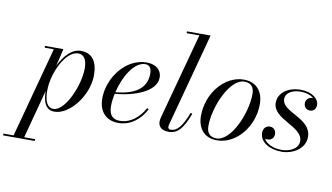

<svg xmlns="http://www.w3.org/2000/svg" viewBox="-189 -964 2474 1429"><g transform="rotate(10 1048.5 -250.0)"><path d="M-96.5 236.5V250H143V236.5H60.5L158 -130C159 -56 177.5 10 248.5 10C363 10 492 -154.5 492 -307.5C492 -408.5 453 -470 365 -470C297 -470 240 -407 203 -328L234 -460H95V-446.5H164L-19.5 236.5ZM169 -136C169 -268.5 254.5 -448 349.5 -448C393 -448 415.5 -410.5 415.5 -347.5C415.5 -214 324 -9 237.5 -9C187.5 -9 169 -61.5 169 -136Z M656.5 -104C656.5 -133 660.5 -166 668 -199C816.5 -211 976.5 -269.5 976.5 -377C976.5 -429.5 935 -470 863 -470C702.5 -470 582.5 -303.5 582.5 -150C582.5 -55 634.5 10 730.5 10C827 10 897.5 -53 936.5 -129L924.5 -136C884.5 -62.5 820.5 -7.5 738 -7.5C691.5 -7.5 656.5 -31.5 656.5 -104ZM856 -456C890.5 -456 902.5 -426 902.5 -393.5C902.5 -275 809 -224 670.5 -211.5C699 -331.5 769.5 -456 856 -456Z M1262.5 -153 1249.5 -157.5C1208.5 -51.5 1172.5 -8 1124 -8C1110 -8 1103.5 -16.5 1103.5 -27.5C1103.5 -32 1104.5 -38.5 1106 -44L1295.5 -750H1117V-736.5H1213L1037 -85C1035 -76 1032.5 -66.5 1032.5 -53C1032.5 -15.5 1059 10 1111 10C1180 10 1219.5 -38 1262.5 -153Z M1477 10C1618 10 1745 -135 1745 -310C1745 -400 1697.5 -470 1596.5 -470C1455.5 -470 1328.5 -324.5 1328.5 -149.5C1328.5 -59.5 1376 10 1477 10ZM1470.5 -3.5C1419.5 -3.5 1396 -34.5 1396 -83.5C1396 -232.5 1494.5 -456 1603.5 -456C1654.5 -456 1678 -425 1678 -376C1678 -227 1579.5 -3.5 1470.5 -3.5Z M2140.5 -132C2140.5 -275 1916.5 -280 1916.5 -380C1916.5 -433.5 1976.5 -455 2027.5 -455C2073.5 -455 2107.5 -441.5 2128 -423C2125.5 -423.5 2123 -423.5 2120.5 -423.5C2093 -423.5 2073.5 -401.5 2073.5 -376.5C2073.5 -344 2096 -328.5 2120.5 -328.5C2144 -328.5 2165.5 -344 2165.5 -380C2165.5 -422 2115.5 -469 2027.5 -469C1929.5 -469 1859.5 -416 1859.5 -342C1859.5 -216 2088.5 -203 2088.5 -91.5C2088.5 -30.5 2019 -3.5 1963.5 -3.5C1903 -3.5 1849 -25 1827.5 -65C1833.5 -63 1840 -62 1847 -62C1872 -62 1895 -78.5 1895 -109C1895 -138.5 1876 -159.5 1848.5 -159.5C1817 -159.5 1798.5 -134.5 1798.5 -105C1798.5 -30.5 1880 10 1964 10C2050.5 10 2140.5 -43 2140.5 -132Z"/></g></svg>

Font: Bodoni* 16pt
Style: Italic
Weight: 400
Italic angle: -13°
Version: Version 2.3